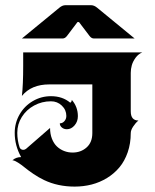

<svg xmlns="http://www.w3.org/2000/svg" viewBox="-20 -688 592 732"><path d="M63.5 -541.3 206.1 -658.4Q217.8 -668.2 229.5 -668.2H327.1Q338.9 -668.2 350.6 -658.4L493.2 -541.3H337.9Q328.6 -541.3 321.3 -551L281.2 -603.8H275.4L235.4 -551Q228 -541.3 218.8 -541.3ZM27.3 -77.1Q41.5 -89.1 60.3 -89.1L60.1 -90.1Q36.1 -133.1 36.1 -181.6Q36.1 -219.5 54.7 -251.7Q73.2 -283.9 105.1 -302.6Q137 -321.3 174.3 -321.3Q218.3 -321.3 247.8 -296.4Q253.7 -300 253.7 -307.4Q276.9 -280.5 276.9 -245.1Q276.9 -224.6 264.3 -210Q251.7 -195.3 234.9 -195.3Q223.6 -195.3 215.8 -201.9Q208 -208.5 208 -217.8Q218.3 -217.8 225.6 -226.1Q232.9 -234.4 232.9 -246.1Q232.9 -269 215.7 -285.4Q198.5 -301.8 174.3 -301.8Q139.4 -301.8 109.9 -285.6Q80.3 -269.5 63.1 -241.9Q45.9 -214.4 45.9 -181.6Q45.9 -152.8 54.9 -125.7Q56.6 -121.6 60.4 -119.1Q64.2 -116.7 68.6 -116.7Q74.5 -116.7 79.3 -120.6L170.9 -200.2Q170.9 -177.2 178 -159.1Q185.1 -140.9 197.1 -129.5Q209.2 -118.2 224.5 -112.3Q239.7 -106.4 256.8 -106.4Q288.3 -106.4 310.2 -125.9Q332 -145.3 332 -180.7V-366.2H168Q99.4 -366.2 63.5 -322.3Q68.4 -364.7 68.4 -437V-488.3H522.5Q507.3 -481.9 496.9 -467.8Q486.6 -453.6 482.5 -439.1Q478.5 -424.6 478.5 -410.2V-263.7Q478.5 -228.5 507.8 -228.5Q496.8 -219.5 487.7 -205.6Q478.5 -191.7 478.5 -180.7Q478.5 -141.1 466.9 -107.5Q455.3 -74 435.3 -50Q415.3 -26.1 388.1 -9.4Q360.8 7.3 329.6 15.4Q298.3 23.4 264.6 23.4Q200.4 23.4 148.2 -1.5Q127.7 -11.2 107.2 -25.1Q86.7 -39.1 74 -49.6Q61.3 -60.1 48.6 -68.1Q35.9 -76.2 27.3 -77.1Z"/></svg>

Font: Agreloy
Style: Medium
Weight: 400
Designer: gluk
Foundry: gluk
Version: Version 0.27